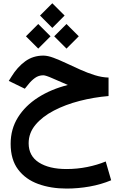

<svg xmlns="http://www.w3.org/2000/svg" viewBox="-20 -794 725 1152"><path d="M293.9 -774.4 367.7 -700.7 293.9 -626.5 220.2 -700.7ZM378.9 -649.9 452.6 -576.2 378.9 -502.4 305.2 -576.2ZM209.5 -649.9 283.2 -576.2 209.5 -502.4 135.7 -576.2ZM631.3 -328.6V-217.8Q543 -210.4 457.8 -188.5Q372.6 -166.5 303.5 -130.6Q234.4 -94.7 193.1 -45.4Q151.9 3.9 151.9 65.4Q151.9 141.6 213.4 180.9Q274.9 220.2 378.9 220.2Q442.9 220.2 503.4 208Q564 195.8 614.3 174.8L647 287.6Q586.4 313 517.3 325.2Q448.2 337.4 379.4 337.4Q285.2 337.4 209.2 309.8Q133.3 282.2 88.6 222.9Q43.9 163.6 43.9 68.8Q43.9 -20 87.9 -90.1Q131.8 -160.2 209.2 -209.5Q286.6 -258.8 387.2 -284.2Q335.9 -305.7 295.2 -324Q254.4 -342.3 239.7 -342.3Q211.9 -342.3 189.7 -326.2Q167.5 -310.1 150.4 -288.1L128.9 -261.7L32.7 -308.6L49.3 -335Q84 -391.6 131.1 -426Q178.2 -460.4 240.2 -460.4Q266.1 -460.4 301.3 -447.3Q336.4 -434.1 377.4 -414.8Q418.5 -395.5 461.9 -376Q505.4 -356.4 548.6 -343Q591.8 -329.6 631.3 -328.6Z"/></svg>

Font: Vazirmatn FD SemiBold
Style: Regular
Weight: 600
Designer: Saber Rastikerdar
Foundry: Saber Rastikerdar
Version: Version 33.001